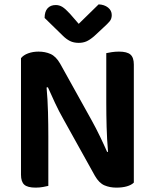

<svg xmlns="http://www.w3.org/2000/svg" viewBox="-20 -851 705 878"><path d="M76 -52V-585Q87 -599 108.5 -607Q130 -615 156 -615Q187 -615 211.5 -604Q236 -593 255 -560L399 -301Q419 -265 437.5 -226.5Q456 -188 470 -156L474 -157Q469 -216 467.5 -271.5Q466 -327 466 -381V-608Q474 -610 490.5 -612.5Q507 -615 524 -615Q561 -615 576.5 -601.5Q592 -588 592 -556V-16Q581 -5 560.5 1Q540 7 512 7Q482 7 457.5 -3.5Q433 -14 414 -47L270 -306Q250 -341 231.5 -380.5Q213 -420 199 -452L193 -451Q198 -396 199.5 -338Q201 -280 201 -228V-1Q193 1 177 4Q161 7 143 7Q106 7 91 -6.5Q76 -20 76 -52ZM431 -831Q457 -830 474 -816.5Q491 -803 491 -782Q491 -765 481.5 -753.5Q472 -742 453 -725L410 -685Q390 -668 374.5 -661.5Q359 -655 340 -655Q317 -655 300 -663.5Q283 -672 267 -688L184 -769Q184 -798 197.5 -813Q211 -828 235 -828Q251 -828 265 -819.5Q279 -811 300 -788L340 -742Z"/></svg>

Font: Baloo 2 Latin SemiBold
Style: Regular
Weight: 400
Designer: Sarang Kulkarni and Ek Type
Foundry: Ek Type
Version: Version 1.001